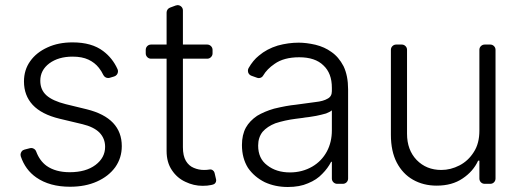

<svg xmlns="http://www.w3.org/2000/svg" viewBox="-20 -720 2044 752"><path d="M122.2 -24.9Q79.2 -54.7 61.4 -107.6Q60.4 -110.8 60.4 -114Q60.4 -121.1 64.8 -126.8Q69.2 -132.5 76.3 -134.2L97.3 -139.6Q100.9 -140.3 102.3 -140.3Q108.7 -140.3 114.2 -136.5Q119.7 -132.8 121.8 -126.4Q135.3 -90.2 162.6 -70.3Q197.8 -45.5 253.2 -45.5Q316.1 -45.5 354 -73.9Q391.7 -102.3 391.7 -144.9Q391.7 -177.6 369.7 -200.6Q347.3 -223 302.6 -233.7L213.4 -255Q142.8 -272 108 -309.3Q73.9 -346.2 73.9 -400.9Q73.9 -446.4 98.4 -480.5Q122.5 -514.6 166.2 -534.4Q208.5 -554 264.2 -554Q339.5 -554 384.2 -519.9Q420.8 -492.5 440.3 -449.2Q442.1 -445.7 442.1 -440.3Q442.1 -433.6 438 -428.1Q433.9 -422.6 427.2 -420.5L409.1 -415.1Q405.5 -414.4 403.8 -414.4Q397.7 -414.4 392.6 -417.6Q387.4 -420.8 384.6 -426.5Q377.8 -441.1 367.2 -454.5Q351.2 -474.8 326.3 -486.5Q301.5 -498.2 264.2 -498.2Q209.2 -498.2 173.3 -471.9Q137.8 -445.3 137.8 -403.8Q137.8 -368.3 161.9 -346.6Q186.1 -324.9 237.2 -312.1L320 -291.9Q388.5 -274.9 422.9 -238.6Q457 -202.4 457 -147.7Q457 -101.6 431.5 -65.3Q405.5 -29.5 360.1 -9.2Q314.6 11.4 254.3 11.4Q174.4 11.4 122.2 -24.9Z M706.3 -7.8Q673.7 -22.7 653.4 -53.3Q632.5 -83.8 632.5 -128.6V-490.1H571.7Q562.9 -490.1 556.8 -496.3Q550.8 -502.5 550.8 -511V-524.5Q550.8 -533.4 556.8 -539.4Q562.9 -545.5 571.7 -545.5H632.5V-670.8Q632.5 -677.6 636.4 -682.9Q640.3 -688.2 646.3 -690.3L668.3 -698.5Q673.3 -699.9 675.4 -699.9Q683.9 -699.9 690.2 -693.9Q696.4 -687.9 696.4 -679V-545.5H791.5Q800.1 -545.5 806.3 -539.4Q812.5 -533.4 812.5 -524.5V-511Q812.5 -502.5 806.3 -496.3Q800.1 -490.1 791.5 -490.1H696.4V-143.5Q696.4 -109.7 708.1 -89.8Q719.8 -70.3 739 -62.5Q758.2 -54.3 779.1 -54.3Q790.8 -54.3 800.8 -56.1Q807.5 -57.2 813 -53.4Q818.5 -49.7 820.3 -43.3L826.3 -17.4Q826.7 -16 826.7 -13.5Q826.7 -7.8 823.3 -3.2Q820 1.4 814.3 2.8L807.2 4.6Q793.3 7.8 773.4 7.8Q738.6 7.8 706.3 -7.8Z M1017 -6.4Q975.9 -27 951.3 -62.5Q927.6 -100.5 927.6 -152Q927.6 -192.1 943.2 -220.5Q957.7 -246.4 986.9 -266.3Q1015.3 -283.4 1053.3 -294.4Q1103.3 -306.5 1137.4 -309.7L1178.6 -315.3Q1210.9 -319.6 1215.6 -320.3Q1246.4 -323.5 1263.5 -333.8Q1279.8 -342.3 1279.8 -362.9V-376.4Q1279.8 -433.2 1246.8 -463.8Q1214.5 -495.7 1152 -495.7Q1091.6 -495.7 1055.4 -469.8Q1025.6 -449.6 1010.7 -424Q1008.2 -419.4 1003.4 -416.7Q998.6 -414.1 993.6 -414.1Q990.1 -414.1 985.8 -415.8L964.8 -423.3Q958.5 -425.4 954.7 -430.8Q951 -436.1 951 -442.8Q951 -448.5 953.5 -453.1Q971.2 -484 994 -502.1Q1024.9 -528.4 1067.8 -541.5Q1109 -552.9 1149.9 -552.9Q1180 -552.9 1215.6 -544.7Q1251.4 -535.9 1277.7 -516.7Q1306.5 -497.2 1325.6 -460.6Q1343.4 -423.3 1343.4 -370V-21Q1343.4 -12.1 1337.4 -6Q1331.3 0 1322.4 0H1300.8Q1292.3 0 1286 -6Q1279.8 -12.1 1279.8 -21V-86.3H1277Q1263.8 -60.7 1242.5 -39.4Q1220.9 -16 1186.4 -2.1Q1153.8 12.4 1107.2 12.4Q1057.9 12.4 1017 -6.4ZM1026.3 -72.8Q1061.8 -44.7 1115.8 -44.7Q1163.7 -44.7 1203.1 -67.5Q1239.7 -88.8 1260.3 -126.8Q1279.8 -163.4 1279.8 -209.2V-288Q1275.2 -283 1257.1 -275.6Q1236.9 -269.9 1218.8 -266.3L1203.8 -263.8Q1188.2 -261 1176.1 -259.9L1165.5 -258.2Q1142.8 -255 1137.4 -254.6Q1095.9 -249.3 1058.6 -237.2Q1027 -224.8 1008.5 -203.8Q991.1 -181.5 991.1 -149.9Q991.1 -99.1 1026.3 -72.8Z M1597.7 -16Q1557.5 -38.7 1534.1 -83.1Q1511 -127.5 1511 -192.1V-524.9Q1511 -533.4 1517 -539.4Q1523.1 -545.5 1532 -545.5H1553.6Q1562.1 -545.5 1568.2 -539.4Q1574.2 -533.4 1574.2 -524.9V-196Q1574.2 -132.8 1611.9 -93.4Q1649.9 -54.3 1708.5 -54.3Q1745 -54.3 1779.5 -72.1Q1813.9 -89.8 1835.6 -124.3Q1857.6 -157.7 1857.6 -208.5V-524.9Q1857.6 -533.4 1863.6 -539.4Q1869.7 -545.5 1878.6 -545.5H1900.2Q1908.7 -545.5 1914.8 -539.4Q1920.8 -533.4 1920.8 -524.9V-21Q1920.8 -12.1 1914.8 -6Q1908.7 0 1900.2 0H1878.6Q1869.7 0 1863.6 -6Q1857.6 -12.1 1857.6 -21V-90.6H1852.6Q1833.5 -48.7 1791.9 -21Q1750.7 7.1 1690.3 7.1Q1638.5 7.1 1597.7 -16Z"/></svg>

Font: DeltaSans Light
Style: Regular
Weight: 300
Designer: Rasmus Andersson
Foundry: rsms
Version: Version 3.012